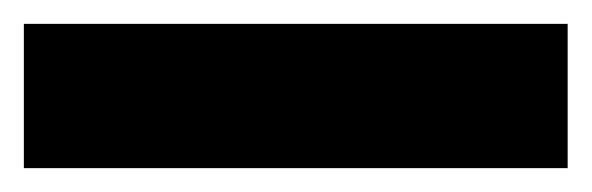

<svg xmlns="http://www.w3.org/2000/svg" viewBox="-20 -20 496 161"><path d="M0 121V0H456V121Z"/></svg>

Font: Radio Canada
Style: Bold
Weight: 700
Designer: Charles Daoud, Etienne Aubert Bonn, Alexandre Saumier Demers, Jacques Le Bailly
Foundry: Radio-Canada
Version: Version 2.104; ttfautohint (v1.8.4.7-5d5b);gftools[0.9.28.de